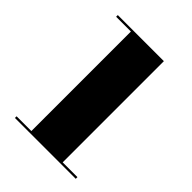

<svg xmlns="http://www.w3.org/2000/svg" viewBox="-144 -534 607 607"><g transform="rotate(45 159.5 -230.0)"><path d="M233 -460V-7.5H299V0H27V-7.5H93V-452.5H27V-460Z"/></g></svg>

Font: Bodoni Moda 28pt
Style: Bold
Weight: 700
Designer: Owen Earl
Foundry: indestructible type
Version: Version 2.005